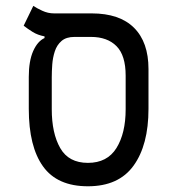

<svg xmlns="http://www.w3.org/2000/svg" viewBox="-20 -632 626 661"><path d="M282.7 9.3Q177.2 9.3 128.2 -59.1Q79.1 -127.4 79.1 -257.3V-367.2Q79.1 -421.9 94.2 -456.1Q109.4 -490.2 133.3 -501V-506.8Q109.9 -511.2 92.5 -522Q75.2 -532.7 61.5 -543.5L94.7 -611.8Q106 -604 125.5 -595Q145 -585.9 166 -585.9H295.4Q391.6 -585.9 441.4 -536.4Q491.2 -486.8 491.2 -394.5V-257.3Q491.2 -132.8 439.9 -61.8Q388.7 9.3 282.7 9.3ZM282.7 -71.3Q349.1 -71.3 380.9 -122.3Q412.6 -173.3 412.6 -255.9V-371.6Q412.6 -441.4 381.1 -473.1Q349.6 -504.9 293 -504.9H236.3Q208 -504.9 191.9 -491Q175.8 -477.1 168.7 -455.3Q161.6 -433.6 159.9 -409.9Q158.2 -386.2 158.2 -366.2V-255.9Q158.2 -173.3 187.3 -122.3Q216.3 -71.3 282.7 -71.3Z"/></svg>

Font: Cascadia Code NF SemiLight
Style: Regular
Weight: 350
Monospace: yes
Designer: Aaron Bell
Foundry: Saja Typeworks
Version: Version 2404.023; ttfautohint (v1.8.4)